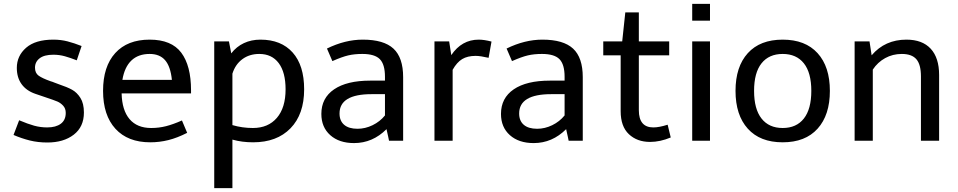

<svg xmlns="http://www.w3.org/2000/svg" viewBox="-20 -728 4954 993"><path d="M224 -69Q269 -69 294.5 -88Q320 -107 320 -144Q320 -167 306.5 -181.5Q293 -196 276.5 -203Q260 -210 215 -225Q208 -227 162 -243Q116 -259 91.5 -293Q67 -327 67 -377Q67 -439 115 -481Q163 -523 256 -523Q295 -523 329.5 -514Q364 -505 402 -490L377 -416Q344 -429 315.5 -437Q287 -445 256 -445Q209 -445 185 -426.5Q161 -408 161 -378Q161 -350 180 -336.5Q199 -323 241 -308Q252 -305 261 -301L285 -292Q327 -278 352.5 -264Q378 -250 396 -221.5Q414 -193 414 -146Q414 -72 361.5 -31.5Q309 9 225 9Q176 9 134 -1.5Q92 -12 50 -30L79 -106Q124 -87 156.5 -78Q189 -69 224 -69Z M754 -523Q867 -523 917.5 -455.5Q968 -388 968 -261V-245H609Q611 -158 650 -112Q689 -66 762 -66Q802 -66 839 -75.5Q876 -85 921 -105L948 -41Q897 -15 851 -3.5Q805 8 757 8Q641 8 577 -62Q513 -132 513 -258Q513 -384 576 -453.5Q639 -523 754 -523ZM613 -315H869Q862 -384 834 -416.5Q806 -449 754 -449Q695 -449 659.5 -415Q624 -381 613 -315Z M1553 -266Q1553 -137 1482.5 -64.5Q1412 8 1289 8Q1231 8 1182 -6V245H1088V-514H1164L1176 -452Q1203 -487 1241.5 -505Q1280 -523 1327 -523Q1434 -523 1493.5 -456.5Q1553 -390 1553 -266ZM1457 -266Q1457 -354 1421.5 -401.5Q1386 -449 1321 -449Q1270 -449 1233.5 -422Q1197 -395 1182 -347V-81Q1233 -66 1288 -66Q1367 -66 1412 -118.5Q1457 -171 1457 -266Z M1895 -311H1971V-331Q1971 -395 1944.5 -422Q1918 -449 1854 -449Q1813 -449 1781 -441.5Q1749 -434 1699 -412L1671 -477Q1765 -523 1856 -523Q1965 -523 2015 -476.5Q2065 -430 2065 -329V0H1992Q1991 -4 1988 -19.5Q1985 -35 1979 -60Q1907 12 1811 12Q1734 12 1688 -29Q1642 -70 1642 -139Q1642 -221 1708 -266Q1774 -311 1895 -311ZM1829 -62Q1869 -62 1907 -80.5Q1945 -99 1971 -131V-241H1901Q1819 -241 1777.5 -216Q1736 -191 1736 -141Q1736 -103 1760 -82.5Q1784 -62 1829 -62Z M2303 -514 2314 -443Q2368 -523 2456 -523Q2484 -523 2522 -513L2507 -429Q2464 -439 2440 -439Q2398 -439 2370.5 -422.5Q2343 -406 2321 -367V0H2227V-514Z M2824 -311H2900V-331Q2900 -395 2873.5 -422Q2847 -449 2783 -449Q2742 -449 2710 -441.5Q2678 -434 2628 -412L2600 -477Q2694 -523 2785 -523Q2894 -523 2944 -476.5Q2994 -430 2994 -329V0H2921Q2920 -4 2917 -19.5Q2914 -35 2908 -60Q2836 12 2740 12Q2663 12 2617 -29Q2571 -70 2571 -139Q2571 -221 2637 -266Q2703 -311 2824 -311ZM2758 -62Q2798 -62 2836 -80.5Q2874 -99 2900 -131V-241H2830Q2748 -241 2706.5 -216Q2665 -191 2665 -141Q2665 -103 2689 -82.5Q2713 -62 2758 -62Z M3100 -442V-514H3198L3214 -664H3284V-514H3441V-442H3284V-158Q3284 -69 3359 -69Q3389 -69 3433 -83L3449 -17Q3394 6 3342 6Q3275 6 3232.5 -34Q3190 -74 3190 -153V-442Z M3560 -708H3652V-621H3560ZM3560 -514H3652V0H3560Z M4028 -523Q4145 -523 4208.5 -453Q4272 -383 4272 -258Q4272 -133 4208.5 -62.5Q4145 8 4028 8Q3911 8 3847.5 -62.5Q3784 -133 3784 -258Q3784 -383 3847.5 -453Q3911 -523 4028 -523ZM4028 -66Q4099 -66 4137.5 -115Q4176 -164 4176 -258Q4176 -352 4137.5 -400.5Q4099 -449 4028 -449Q3957 -449 3918.5 -400.5Q3880 -352 3880 -258Q3880 -164 3918.5 -115Q3957 -66 4028 -66Z M4837 -340V0H4743V-333Q4743 -394 4719.5 -421.5Q4696 -449 4644 -449Q4597 -449 4558 -427.5Q4519 -406 4494 -368V0H4400V-514H4477L4488 -442Q4557 -523 4668 -523Q4750 -523 4793.5 -476Q4837 -429 4837 -340Z"/></svg>

Font: Telex
Style: Regular
Weight: 400
Designer: Andres Torresi
Foundry: Andres Torresi
Version: Version 1.100